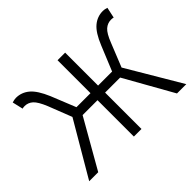

<svg xmlns="http://www.w3.org/2000/svg" viewBox="-117 -748 948 948"><g transform="rotate(-45 357.0 -273.5)"><path d="M546 -284 714 0H649L506 -254H401V0H348V-254H244L99 0H36L202 -283L154 -406Q134 -455 115.5 -471.5Q97 -488 73 -488Q64 -488 57 -486L44 -542Q61 -547 71 -547Q110 -547 140.5 -521.5Q171 -496 198 -432L250 -303H348V-533H401V-303H499L552 -432Q578 -496 608.5 -521.5Q639 -547 678 -547Q690 -547 705 -542L693 -486Q686 -488 676 -488Q652 -488 633 -471.5Q614 -455 595 -406Z"/></g></svg>

Font: NotoSansHansLight
Style: Regular
Weight: 300
Designer: Ryoko NISHIZUKA  (kana & ideographs); Paul D. Hunt (Latin, Greek & Cyrillic); Wenlong ZHANG  (bopomofo); Sandoll Communi
Foundry: Adobe Systems Incorporated
Version: Version 1.00;December 8, 2021;FontCreator 13.0.0.2675 64-bit